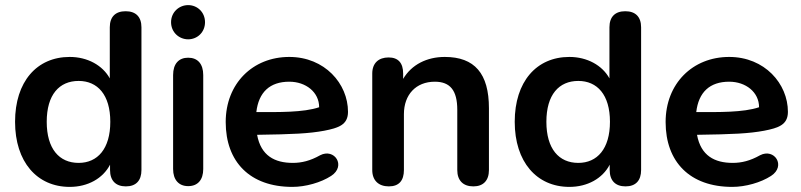

<svg xmlns="http://www.w3.org/2000/svg" viewBox="-20 -722 3136 752"><path d="M253 10C324 10 383 -23 411 -77V-56C411 -15 433 8 473 8C513 8 534 -15 534 -56V-615C534 -656 512 -678 472 -678C432 -678 410 -656 410 -615V-415C382 -466 323 -499 253 -499C124 -499 39 -402 39 -245C39 -88 125 10 253 10ZM288 -84C212 -84 163 -139 163 -245C163 -351 212 -405 288 -405C362 -405 412 -351 412 -245C412 -139 362 -84 288 -84Z M717 7C755 7 776 -18 776 -60V-428C776 -472 754 -496 717 -496C680 -496 658 -472 658 -428V-60C658 -18 680 7 717 7ZM717 -568C753 -568 783 -596 783 -635C783 -674 753 -702 717 -702C681 -702 650 -674 650 -635C650 -596 681 -568 717 -568Z M1125 10C1177 10 1237 -7 1277 -33C1337 -72 1290 -143 1234 -114C1195 -92 1161 -84 1127 -84C1056 -84 1002 -112 987 -194C1128 -196 1191 -199 1250 -210C1306 -221 1343 -233 1343 -284C1343 -394 1252 -499 1113 -499C970 -499 864 -395 864 -244C864 -88 959 10 1125 10ZM984 -283C993 -361 1037 -402 1113 -402C1178 -402 1230 -361 1230 -302C1168 -281 1071 -283 984 -283Z M1503 8C1543 8 1562 -15 1562 -56V-275C1562 -351 1609 -402 1683 -402C1743 -402 1771 -368 1771 -292V-56C1771 -15 1794 8 1834 8C1873 8 1895 -15 1895 -56V-298C1895 -434 1839 -499 1722 -499C1652 -499 1592 -469 1559 -413V-434C1559 -475 1540 -497 1502 -497C1463 -497 1438 -475 1438 -434V-56C1438 -15 1463 8 1503 8Z M2210 10C2281 10 2340 -23 2368 -77V-56C2368 -15 2390 8 2430 8C2470 8 2491 -15 2491 -56V-615C2491 -656 2469 -678 2429 -678C2389 -678 2367 -656 2367 -615V-415C2339 -466 2280 -499 2210 -499C2081 -499 1996 -402 1996 -245C1996 -88 2082 10 2210 10ZM2245 -84C2169 -84 2120 -139 2120 -245C2120 -351 2169 -405 2245 -405C2319 -405 2369 -351 2369 -245C2369 -139 2319 -84 2245 -84Z M2848 10C2900 10 2960 -7 3000 -33C3060 -72 3013 -143 2957 -114C2918 -92 2884 -84 2850 -84C2779 -84 2725 -112 2710 -194C2851 -196 2914 -199 2973 -210C3029 -221 3066 -233 3066 -284C3066 -394 2975 -499 2836 -499C2693 -499 2587 -395 2587 -244C2587 -88 2682 10 2848 10ZM2707 -283C2716 -361 2760 -402 2836 -402C2901 -402 2953 -361 2953 -302C2891 -281 2794 -283 2707 -283Z"/></svg>

Font: SN Pro SemiBold
Style: Regular
Weight: 600
Designer: Tobias Whetton
Foundry: Supernotes
Version: Version 1.003;Glyphs 3.3 (3324)